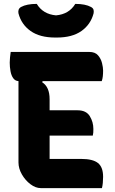

<svg xmlns="http://www.w3.org/2000/svg" viewBox="-20 -967 590 987"><path d="M190 0Q163 0 136.5 -20Q110 -40 92.5 -70.5Q75 -101 75 -132V-550Q58 -551 48 -565Q38 -579 34 -601Q30 -623 30 -645Q30 -658 31.5 -672Q33 -686 35 -700H439Q469 -700 484 -682.5Q499 -665 504.5 -642.5Q510 -620 510 -604Q510 -588 508.5 -574.5Q507 -561 503 -550H199L197 -544Q235 -520 235 -457V-400H379Q423 -400 441.5 -370Q460 -340 460 -304Q460 -293 459.5 -285.5Q459 -278 457 -270H235V-150H398Q457 -150 483.5 -129Q510 -108 510 -58Q510 -42 508.5 -26.5Q507 -11 504 0ZM367 -947Q419 -947 448 -931Q459 -925 461 -916Q463 -907 461 -898Q446 -841 398.5 -807.5Q351 -774 272 -774H264Q185 -774 137.5 -807.5Q90 -841 75 -898Q73 -907 75.5 -916Q78 -925 88 -931Q117 -947 169 -947Q201 -894 268 -888Q335 -894 367 -947Z"/></svg>

Font: Recursive Sn Csl St XBd
Style: Regular
Weight: 800
Version: Version 1.085;hotconv 1.1.0;makeotfexe 2.6.0; ttfautohint (v